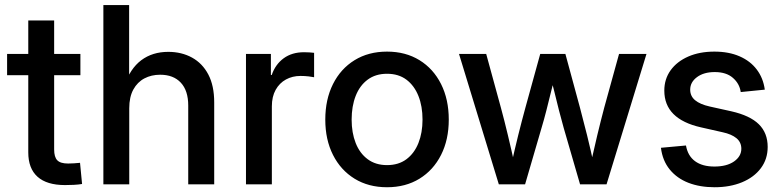

<svg xmlns="http://www.w3.org/2000/svg" viewBox="-20 -748 3173 779"><path d="M306.2 -529.3V-442.9H8.8V-529.3ZM94.7 -665H199.7V-141.6Q199.7 -110.8 212.4 -97.7Q225.1 -84.5 256.3 -84.5Q266.6 -84.5 280.5 -85.4Q294.4 -86.4 304.7 -87.4L313 -1.5Q298.3 1 279.5 2Q260.7 2.9 243.7 2.9Q169.9 2.9 132.3 -30.8Q94.7 -64.5 94.7 -129.9Z M504.4 -308.6V0H399.4V-727.5H503.9V-398.4H483.4Q507.8 -469.7 553.2 -503.7Q598.6 -537.6 662.6 -537.6Q716.8 -537.6 759 -514.4Q801.3 -491.2 825.2 -445.8Q849.1 -400.4 849.1 -332.5V0H743.7V-319.8Q743.7 -380.4 713.6 -412.6Q683.6 -444.8 629.9 -444.8Q594.2 -444.8 565.9 -429.9Q537.6 -415 521 -384.8Q504.4 -354.5 504.4 -308.6Z M978 0V-529.3H1079.1V-443.8H1082.5Q1097.2 -486.8 1130.9 -511.5Q1164.6 -536.1 1213.4 -536.1Q1224.6 -536.1 1235.8 -535.4Q1247.1 -534.7 1254.4 -533.7V-434.6Q1248.5 -436 1232.7 -438Q1216.8 -439.9 1199.2 -439.9Q1166.5 -439.9 1140.1 -425.5Q1113.8 -411.1 1098.4 -383.5Q1083 -356 1083 -316.4V0Z M1550.3 11.7Q1475.1 11.7 1418.7 -22.9Q1362.3 -57.6 1331.1 -119.4Q1299.8 -181.2 1299.8 -262.7Q1299.8 -344.7 1331.1 -407Q1362.3 -469.2 1418.7 -503.9Q1475.1 -538.6 1550.3 -538.6Q1625.5 -538.6 1681.9 -503.9Q1738.3 -469.2 1769.5 -407Q1800.8 -344.7 1800.8 -262.7Q1800.8 -181.2 1769.5 -119.4Q1738.3 -57.6 1681.9 -22.9Q1625.5 11.7 1550.3 11.7ZM1550.3 -78.1Q1597.2 -78.1 1629.2 -102.1Q1661.1 -126 1677.7 -167.7Q1694.3 -209.5 1694.3 -262.7Q1694.3 -316.9 1677.7 -358.6Q1661.1 -400.4 1629.2 -424.6Q1597.2 -448.7 1550.3 -448.7Q1503.9 -448.7 1471.7 -424.8Q1439.5 -400.9 1423.1 -358.9Q1406.7 -316.9 1406.7 -262.7Q1406.7 -209.5 1423.1 -167.7Q1439.5 -126 1471.7 -102.1Q1503.9 -78.1 1550.3 -78.1Z M2003.9 0 1842.3 -529.3H1952.6L2012.2 -311.5Q2026.4 -259.3 2040.5 -200.2Q2054.7 -141.1 2068.8 -76.7H2053.7Q2067.9 -140.1 2082.5 -199.2Q2097.2 -258.3 2111.8 -311.5L2171.9 -529.3H2273.9L2333 -311.5Q2347.2 -258.8 2361.8 -199.7Q2376.5 -140.6 2390.1 -76.7H2375Q2389.2 -140.1 2403.3 -199.2Q2417.5 -258.3 2431.6 -311.5L2491.7 -529.3H2603L2440.9 0H2333.5L2267.1 -229Q2257.3 -263.7 2248 -300Q2238.8 -336.4 2229.7 -373.8Q2220.7 -411.1 2210.9 -447.8H2233.9Q2224.6 -411.6 2215.3 -374Q2206.1 -336.4 2196.8 -299.8Q2187.5 -263.2 2177.2 -229L2110.4 0Z M2879.4 11.7Q2819.8 11.7 2773.2 -6.3Q2726.6 -24.4 2697.3 -60.3Q2668 -96.2 2661.6 -148.4L2763.2 -157.7Q2770.5 -115.7 2800 -94Q2829.6 -72.3 2878.4 -72.3Q2928.7 -72.3 2958.3 -93Q2987.8 -113.8 2987.8 -144.5Q2987.8 -170.9 2968 -187.3Q2948.2 -203.6 2912.1 -211.4L2823.7 -231.4Q2750 -248 2712.6 -285.2Q2675.3 -322.3 2675.3 -380.4Q2675.3 -427.2 2700.9 -462.9Q2726.6 -498.5 2772.5 -518.6Q2818.4 -538.6 2878.4 -538.6Q2937 -538.6 2980.7 -519.5Q3024.4 -500.5 3050.5 -465.8Q3076.7 -431.2 3083 -384.3L2985.4 -374.5Q2980.5 -408.7 2953.6 -432.1Q2926.8 -455.6 2879.9 -455.6Q2835.4 -455.6 2807.9 -435.1Q2780.3 -414.6 2780.3 -384.3Q2780.3 -357.9 2800.3 -341.3Q2820.3 -324.7 2859.4 -315.9L2947.3 -296.4Q3022.9 -279.3 3058.8 -243.9Q3094.7 -208.5 3094.7 -151.9Q3094.7 -102.5 3067.1 -65.7Q3039.6 -28.8 2990.7 -8.5Q2941.9 11.7 2879.4 11.7Z"/></svg>

Font: Inter 24pt Medium
Style: Regular
Weight: 500
Designer: Rasmus Andersson
Foundry: rsms
Version: Version 4.001;git-66647c0bb